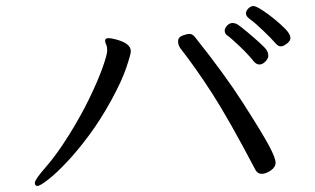

<svg xmlns="http://www.w3.org/2000/svg" viewBox="-20 -675 1040 634"><path d="M327 -540Q327 -549 337.5 -549Q348 -549 366 -544Q412 -531 412 -506Q412 -496 397 -451.5Q382 -407 347.5 -344Q313 -281 274.5 -229Q236 -177 200.5 -139.5Q165 -102 138.5 -81.5Q112 -61 103.5 -61Q95 -61 95 -71.5Q95 -82 131 -123Q167 -164 207 -228Q247 -292 275.5 -351Q304 -410 319 -452.5Q334 -495 334 -508Q334 -521 330.5 -528Q327 -535 327 -540ZM823 -115Q734 -284 680 -367.5Q626 -451 576 -515Q568 -526 568 -539Q568 -552 582.5 -557.5Q597 -563 606.5 -563Q616 -563 625 -551Q721 -431 784 -332.5Q847 -234 868.5 -193.5Q890 -153 890 -138Q890 -123 874 -112Q858 -101 844 -101Q830 -101 823 -115ZM819 -471Q800 -495 770 -523.5Q740 -552 729 -559Q722 -565 722 -573.5Q722 -582 730 -590.5Q738 -599 747.5 -599Q757 -599 765.5 -593.5Q774 -588 795 -570.5Q816 -553 836 -535Q856 -517 861 -508.5Q866 -500 866 -491Q866 -482 856.5 -472Q847 -462 837 -462Q827 -462 819 -471ZM920 -526Q914 -522 906 -522Q898 -522 888 -534Q878 -546 850.5 -572.5Q823 -599 807.5 -610Q792 -621 792 -630Q792 -639 800 -647Q808 -655 816.5 -655Q825 -655 844.5 -642.5Q864 -630 885.5 -612.5Q907 -595 923 -578.5Q939 -562 939 -549.5Q939 -537 920 -526Z"/></svg>

Font: LXGW WenKai
Style: Regular
Weight: 400
Designer: LXGW / Fontworks Inc.
Foundry: LXGW / Fontworks Inc.
Version: Version 1.520; June 14, 2025